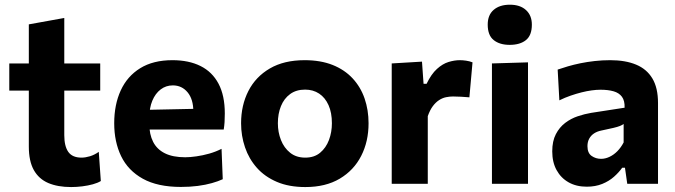

<svg xmlns="http://www.w3.org/2000/svg" viewBox="-20 -762 2800 796"><path d="M275 13.5Q219.5 13.5 180.2 -3.2Q141 -20 120.2 -57Q99.5 -94 99.5 -154.5Q99.5 -187 99.5 -221.2Q99.5 -255.5 99.5 -293Q99.5 -330.5 99.5 -372Q99.5 -413.5 99.5 -461.5Q99.5 -518 99.5 -565Q99.5 -612 99.5 -661L246.5 -687.5Q246.5 -648.5 246.5 -613.8Q246.5 -579 246.5 -542.2Q246.5 -505.5 246.5 -461.5V-201.5Q246.5 -156 263.2 -132.2Q280 -108.5 318 -108.5Q334 -108.5 353 -114.2Q372 -120 389.5 -132.5L398 -11.5Q385 -3.5 365 2Q345 7.5 321.5 10.5Q298 13.5 275 13.5ZM18.5 -386.5V-499H395.5V-386.5Q348.5 -386.5 301.2 -386.5Q254 -386.5 210 -386.5H143.5Z M730 13Q633.5 13 572.2 -21Q511 -55 482.2 -114.5Q453.5 -174 453.5 -251Q453.5 -328 480.5 -387Q507.5 -446 561.2 -479.2Q615 -512.5 695 -512.5Q763 -512.5 811.5 -488.2Q860 -464 886 -415Q912 -366 912 -291.5Q912 -271.5 911 -256Q910 -240.5 907.5 -225L779.5 -273.5Q780.5 -280 781 -287Q781.5 -294 781.5 -300Q781.5 -350.5 757.8 -379.2Q734 -408 696.5 -408Q668 -408 646 -391.2Q624 -374.5 611.5 -344.5Q599 -314.5 599 -273V-248.5Q599 -205 614.8 -174Q630.5 -143 663.5 -126.5Q696.5 -110 748 -110Q768 -110 794.2 -113.8Q820.5 -117.5 847.8 -125.2Q875 -133 898.5 -145L903.5 -19Q884 -10 858.2 -2.8Q832.5 4.5 800 8.8Q767.5 13 730 13ZM511 -225V-305L820.5 -311.5L907.5 -287V-225Z M1246 13.5Q1178 13.5 1127.8 -8Q1077.5 -29.5 1044.8 -66.5Q1012 -103.5 995.8 -151.2Q979.5 -199 979.5 -251Q979.5 -325.5 1009.8 -384.8Q1040 -444 1098.8 -478.2Q1157.5 -512.5 1243 -512.5Q1309 -512.5 1358.8 -492.8Q1408.5 -473 1441.8 -437.2Q1475 -401.5 1491.5 -353.8Q1508 -306 1508 -251Q1508 -175.5 1477.5 -115.8Q1447 -56 1388.5 -21.2Q1330 13.5 1246 13.5ZM1245.5 -108.5Q1283 -108.5 1307.2 -128.8Q1331.5 -149 1343.8 -181.5Q1356 -214 1356 -251Q1356 -295 1342 -326.2Q1328 -357.5 1303 -374Q1278 -390.5 1245 -390.5Q1208 -390.5 1182.8 -372Q1157.5 -353.5 1144.8 -322Q1132 -290.5 1132 -251Q1132 -214 1144.8 -181.5Q1157.5 -149 1182.8 -128.8Q1208 -108.5 1245.5 -108.5Z M1604 0Q1604 -53.5 1604 -103.8Q1604 -154 1604 -216V-266Q1604 -323.5 1604 -381.5Q1604 -439.5 1604 -499L1729.5 -506.5L1736 -414.5H1748.5Q1768 -455 1791.5 -476.2Q1815 -497.5 1839.5 -505Q1864 -512.5 1886.5 -512.5Q1898 -512.5 1912.2 -510.5Q1926.5 -508.5 1939 -503.5L1926 -358.5Q1906.5 -360 1891 -361Q1875.5 -362 1858 -362Q1844 -362 1829.2 -359Q1814.5 -356 1800.5 -347Q1786.5 -338 1774.5 -322Q1762.5 -306 1753.5 -280.5V-208Q1753.5 -152 1753.5 -102.8Q1753.5 -53.5 1753.5 0Z M2019.5 0Q2019.5 -53.5 2019.5 -103.8Q2019.5 -154 2019.5 -216V-266Q2019.5 -315.5 2019.5 -354.8Q2019.5 -394 2019.5 -428.8Q2019.5 -463.5 2019.5 -499L2169 -503.5Q2169 -467.5 2169 -432Q2169 -396.5 2169 -356.5Q2169 -316.5 2169 -266V-216Q2169 -154 2169 -103.8Q2169 -53.5 2169 0ZM2093 -576Q2051.5 -576 2026.8 -595.8Q2002 -615.5 2002 -660Q2002 -700 2026.8 -721.2Q2051.5 -742.5 2094 -742.5Q2136.5 -742.5 2160.8 -720.2Q2185 -698 2185 -660Q2185 -615.5 2160.5 -595.8Q2136 -576 2093 -576Z M2412.5 12Q2369.5 12 2337.5 -6Q2305.5 -24 2287.5 -56.8Q2269.5 -89.5 2269.5 -134.5Q2269.5 -177 2284.5 -205.8Q2299.5 -234.5 2323.2 -252.5Q2347 -270.5 2375.2 -280Q2403.5 -289.5 2430.5 -294L2569.5 -315.5Q2570.5 -344.5 2558.5 -360.8Q2546.5 -377 2523.8 -383.5Q2501 -390 2469.5 -390Q2452.5 -390 2432.5 -387.2Q2412.5 -384.5 2390.8 -379Q2369 -373.5 2345.8 -365.5Q2322.5 -357.5 2299 -346L2292 -473.5Q2310.5 -480 2334.5 -487Q2358.5 -494 2386.5 -499.8Q2414.5 -505.5 2445.8 -509Q2477 -512.5 2510 -512.5Q2572.5 -512.5 2616.8 -494.2Q2661 -476 2684.5 -437Q2708 -398 2708 -335Q2708 -310.5 2708 -275Q2708 -239.5 2708 -211.5V-164Q2708 -126 2708 -85.8Q2708 -45.5 2708 0H2580.5L2571 -66.5H2559.5Q2546 -47.5 2525.5 -29.2Q2505 -11 2476.8 0.5Q2448.5 12 2412.5 12ZM2472 -103.5Q2489.5 -103.5 2507 -111.8Q2524.5 -120 2539.5 -135.2Q2554.5 -150.5 2565.5 -171.5V-248Q2559.5 -243.5 2550.2 -239.8Q2541 -236 2523.2 -231.8Q2505.5 -227.5 2474 -221Q2456 -217.5 2443 -209Q2430 -200.5 2422.8 -187.2Q2415.5 -174 2415.5 -156Q2415.5 -127.5 2432.8 -115.5Q2450 -103.5 2472 -103.5Z"/></svg>

Font: Commissioner Thin
Style: Bold
Weight: 700
Version: Version 1.001;gftools[0.9.23]